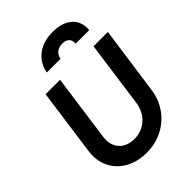

<svg xmlns="http://www.w3.org/2000/svg" viewBox="-283 -1141 1286 1286"><g transform="rotate(-45 360.0 -497.5)"><path d="M332 12C499 12 630 -102 652 -262L720 -745H584L519 -276C505 -175 431 -112 339 -112C245 -112 188 -176 201 -270L267 -745H130L64 -269C42 -109 157 12 332 12ZM239 -842H368C376 -883 405 -906 449 -906C493 -906 515 -883 512 -842H640C650 -928 596 -1007 458 -1007C320 -1007 252 -924 239 -842Z"/></g></svg>

Font: Mluvka Bold
Style: Italic
Weight: 700
Italic angle: -8°
Designer: Modified by Jiří Krblich, Original typeface by Gumpita Rahayu
Foundry: Gumpita Rahayu & Jiří Krblich
Version: Version 2.000;Glyphs 3.1.1 (3134)